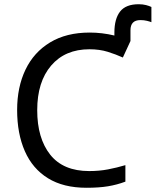

<svg xmlns="http://www.w3.org/2000/svg" viewBox="-20 -878 736 908"><path d="M636 -858Q655 -858 670.5 -854Q686 -850 696 -845V-773Q689 -776 675 -779.5Q661 -783 644 -783Q597 -783 597 -735V-684L561 -606Q528 -621 489.5 -633Q451 -645 403 -645Q288 -645 222 -568Q156 -491 156 -357Q156 -224 217.5 -146.5Q279 -69 402 -69Q449 -69 491 -77Q533 -85 573 -97V-19Q533 -4 490.5 3Q448 10 389 10Q280 10 207 -35Q134 -80 97.5 -163Q61 -246 61 -358Q61 -466 100.5 -548.5Q140 -631 217 -677.5Q294 -724 404 -724Q463 -724 521 -710V-724Q521 -789 548 -823.5Q575 -858 636 -858Z"/></svg>

Font: Go Noto Kurrent-Regular
Style: Regular
Weight: 400
Designer: Monotype Design Team
Foundry: Monotype Imaging Inc.
Version: Version 2.012; ttfautohint (v1.8.4.7-5d5b)